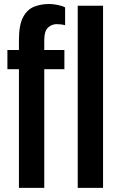

<svg xmlns="http://www.w3.org/2000/svg" viewBox="-20 -916 585 936"><path d="M72.3 -578.6H16.1V-672.4H72.3V-720.7Q72.3 -793.9 92.3 -831.8Q112.3 -869.6 145.8 -883.1Q179.2 -896.5 220.2 -896.5Q237.3 -896.5 259.5 -892.3Q281.7 -888.2 297.4 -879.9V-793Q278.8 -798.3 256.3 -798.3Q232.4 -798.3 214.1 -781.5Q195.8 -764.6 195.8 -720.7V-672.4H293.9V-578.6H195.8V0H72.3ZM358.9 -888.2H482.4V0H358.9Z"/></svg>

Font: Fjalla One
Style: Regular
Weight: 400
Designer: Irina Smirnova, Eben Sorkin
Foundry: Sorkin Type
Version: Version 1.002; ttfautohint (v1.8.4.7-5d5b);gftools[0.9.25]